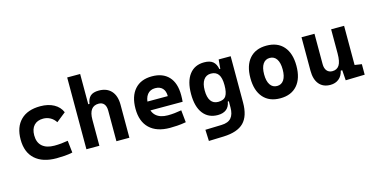

<svg xmlns="http://www.w3.org/2000/svg" viewBox="-90 -1195 3695 1892"><g transform="rotate(-15 1758.0 -249.0)"><path d="M353.5 9.8Q212.4 9.8 135.3 -59.8Q58.1 -129.4 58.1 -259.8Q58.1 -386.7 128.4 -457Q198.6 -527.3 329.1 -527.3Q409.4 -527.3 466.7 -496.1Q523.9 -464.8 547.9 -407.7L452.1 -331.5Q430.8 -365.1 397.7 -383.5Q364.5 -401.9 325.2 -401.9Q264.9 -401.9 231.6 -366.2Q198.2 -330.5 198.2 -264.6Q198.2 -191.9 241.7 -153.8Q285.2 -115.7 365.2 -115.7Q400.3 -115.7 435.3 -119.1Q470.3 -122.6 503.4 -128.4L517.1 -4.9Q477.6 3.9 435.5 6.8Q393.4 9.8 353.5 9.8Z M965.8 0V-312.5Q965.8 -355.9 946.5 -379.4Q927.2 -402.8 891.4 -402.8Q792 -402.8 792 -266.6L761.7 -423.8H804.7Q812 -476.1 840.3 -501.7Q868.7 -527.3 926.3 -527.3Q1008.3 -527.3 1053.2 -477.5Q1098.1 -427.7 1098.1 -336.9V0ZM659.7 0V-732.4H792V0Z M1510.7 9.8Q1376.3 9.8 1303.1 -59.8Q1230 -129.4 1230 -259.8Q1230 -386.7 1292.2 -457Q1354.3 -527.3 1467.8 -527.3Q1578.6 -527.3 1639.1 -462.4Q1699.7 -397.4 1699.7 -273.4Q1699.7 -238.3 1696.6 -206.5H1316.9V-298.3H1569.8Q1569.8 -350.5 1543.2 -378.4Q1516.6 -406.2 1468.8 -406.2Q1417 -406.2 1388.4 -369.4Q1359.9 -332.5 1359.9 -264.6Q1359.9 -191.5 1402.2 -153.4Q1444.5 -115.2 1522.5 -115.2Q1557.7 -115.2 1591.8 -118.9Q1626 -122.6 1661.6 -128.9L1674.3 -3.9Q1624.7 4.9 1583.6 7.3Q1542.4 9.8 1510.7 9.8Z M1846.7 233.4 1841.8 118.2 2007.8 113.3Q2076.2 111.3 2106.9 75.4Q2137.7 39.6 2137.7 -30.3V-408.2L2147.5 -517.6H2270V-45.9Q2270 92.3 2205.1 158Q2140.1 223.6 1998 228.5ZM1999.5 9.8Q1903.3 9.8 1849.9 -59.6Q1796.4 -128.9 1796.4 -258.3Q1796.4 -386.7 1849.9 -457Q1903.3 -527.3 2000.5 -527.3Q2059.6 -527.3 2090.1 -501.7Q2120.6 -476.1 2129.9 -423.8H2168L2137.7 -258.3Q2137.7 -333.5 2112.5 -368.2Q2087.4 -402.8 2036.6 -402.8Q1988.3 -402.8 1961.9 -365Q1935.5 -327.1 1935.5 -258.3Q1935.5 -187 1961.2 -150.9Q1986.8 -114.7 2036.6 -114.7Q2093.3 -114.7 2115.5 -148.9Q2137.7 -183.1 2137.7 -258.3L2172.9 -93.8H2127Q2119.1 -42 2086.4 -16.1Q2053.7 9.8 1999.5 9.8Z M2636.7 9.8Q2524.9 9.8 2463.4 -60.5Q2401.9 -130.9 2401.9 -258.8Q2401.9 -387.2 2463.4 -457.3Q2524.9 -527.3 2636.7 -527.3Q2748.6 -527.3 2810.1 -457.3Q2871.6 -387.2 2871.6 -258.8Q2871.6 -130.9 2810.1 -60.5Q2748.6 9.8 2636.7 9.8ZM2637 -115.7Q2682.1 -115.7 2706.8 -153.1Q2731.4 -190.5 2731.4 -258.9Q2731.4 -327.6 2706.8 -364.7Q2682.1 -401.9 2636.7 -401.9Q2591.8 -401.9 2566.9 -364.7Q2542 -327.5 2542 -258.8Q2542 -190.4 2566.9 -153.1Q2591.8 -115.7 2637 -115.7Z M3147.5 9.8Q3073.6 9.8 3033.1 -38.8Q2992.7 -87.4 2992.7 -175.8V-517.6H3125V-208.5Q3125 -164.1 3145.3 -139.9Q3165.5 -115.7 3201.2 -115.7Q3247.6 -115.7 3271.3 -151.6Q3294.9 -187.5 3294.9 -272L3321.3 -99.6H3281.2Q3269.2 -46.9 3234.1 -18.6Q3199 9.8 3147.5 9.8ZM3303.7 4.9 3294.9 -119.1V-210H3427.2V-118.2L3498.5 -107.4V0ZM3294.9 -146.5V-517.6H3427.2V-175.8Z"/></g></svg>

Font: Cascadia Mono
Style: Regular
Weight: 400
Monospace: yes
Designer: Aaron Bell
Foundry: Saja Typeworks
Version: Version 2102.003